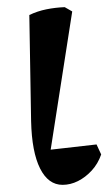

<svg xmlns="http://www.w3.org/2000/svg" viewBox="-20 -503 303 537"><path d="M155 14Q115 14 92 -32Q69 -78 67 -164L62 -461Q85 -472 110 -477Q135 -482 161 -483L182 -471L117 -54L92 -81L250 -99L263 -71Q254 -45 236.5 -26Q219 -7 198 3.5Q177 14 155 14Z"/></svg>

Font: Eczar
Style: Regular
Weight: 400
Designer: Vaibhav Singh
Foundry: Rosetta Type Foundry
Version: Version 2.000